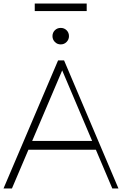

<svg xmlns="http://www.w3.org/2000/svg" viewBox="-20 -1074 695 1094"><path d="M0 0 311 -730H345L655 0H620L325 -695L340 -686L48 0ZM125 -221V-271H534V-221ZM326 -821Q306 -821 292.5 -835Q279 -849 279 -868Q279 -888 292.5 -901.5Q306 -915 326 -915Q346 -915 359.5 -901.5Q373 -888 373 -868Q373 -849 359.5 -835Q346 -821 326 -821ZM178 -1011V-1054H474V-1011Z"/></svg>

Font: Savate ExtraLight
Style: Regular
Weight: 200
Designer: Max Esnée
Foundry: Plomb Type
Version: Version 2.000